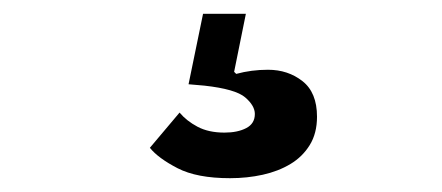

<svg xmlns="http://www.w3.org/2000/svg" viewBox="-20 -47 640 278"><path d="M313 211Q265 211 237 196.5Q209 182 197 167L240 116Q250 128 266 136.5Q282 145 305 145Q324 145 336.5 138.5Q349 132 349 118Q349 106 335 94Q321 82 276 77L253 75L274 -27H336L319 57L322 60Q344 54 368 54Q397 54 418 70.5Q439 87 439 122Q439 146 428.5 163Q418 180 400.5 190.5Q383 201 360.5 206Q338 211 313 211Z"/></svg>

Font: IBMPlexSans-SemiBold
Style: Regular
Weight: 600
Designer: Mike Abbink, Paul van der Laan, Pieter van Rosmalen
Foundry: Bold Monday
Version: Version 3.1